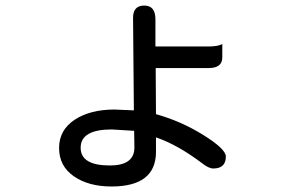

<svg xmlns="http://www.w3.org/2000/svg" viewBox="-20 -597 1040 687"><path d="M538.1 -105.5V-50.8Q536.1 70.3 378.9 70.3Q296.9 70.3 244.1 33.7Q191.4 -2.9 191.4 -67.4Q191.4 -131.8 247.1 -168.5Q302.7 -205.1 389.6 -205.1L459 -202.1L456.1 -533.2Q456.1 -577.1 496.1 -577.1Q536.1 -577.1 536.1 -528.3V-430.7H726.6Q759.8 -430.7 775.4 -439.5Q775.4 -430.7 775.4 -391.6Q775.4 -353.5 726.6 -353.5H537.1L538.1 -188.5Q628.9 -163.1 708.5 -113.3Q788.1 -63.5 788.1 -37.1Q788.1 5.9 743.2 5.9Q726.6 5.9 702.1 -13.7Q615.2 -79.1 538.1 -105.5ZM460 -128.9 379.9 -133.8Q268.6 -133.8 268.6 -68.4Q268.6 -4.9 373 -4.9Q460.9 -4.9 460.9 -69.3L460 -128.9Z"/></svg>

Font: YuPearl-Regular
Style: Regular
Weight: 400
Designer: Max Yao
Foundry: Max-Everyday
Version: Version 1.011; ttfautohint (v1.8.3)